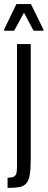

<svg xmlns="http://www.w3.org/2000/svg" viewBox="-42 -725 232 937"><path d="M-5 192V142Q17 142 26.5 136.5Q36 131 38.5 119Q41 107 41 86V-510H108V52Q108 101 103 129.5Q98 158 85 171.5Q72 185 50.5 188.5Q29 192 -5 192ZM-22 -575V-581L38 -705H109L170 -581V-575H122L75 -663L27 -575Z"/></svg>

Font: Saira UltraCondensed Medium
Style: Regular
Weight: 500
Width: 1
Designer: Hector Gatti with collaboration of the Omnibus-Type team
Foundry: Omnibus-Type
Version: Version 1.101